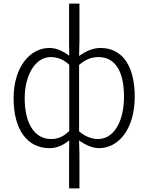

<svg xmlns="http://www.w3.org/2000/svg" viewBox="-20 -815 830 1073"><path d="M366 238H424V50L422 -30C460 -3 499 13 533 13C642 13 733 -93 733 -275C733 -439 669 -547 541 -547C501 -547 458 -529 422 -502L424 -583V-795H366V-583L367 -504C333 -528 298 -547 256 -547C146 -547 56 -438 56 -266C56 -87 135 13 256 13C301 13 337 -6 367 -31L366 50ZM266 -38C171 -38 118 -128 118 -266C118 -397 179 -496 262 -496C298 -496 333 -485 367 -453V-83C332 -49 302 -38 266 -38ZM528 -38C501 -38 461 -47 422 -81V-452C461 -486 497 -496 530 -496C632 -496 673 -403 673 -275C673 -132 614 -38 528 -38Z"/></svg>

Font: Source Han Sans SC Light
Style: Regular
Weight: 300
Designer: Ryoko NISHIZUKA (kana & ideographs); Paul D. Hunt (Latin, Greek & Cyrillic); Wenlong ZHANG (bopomofo); Sandoll Communica
Foundry: Adobe Systems Incorporated
Version: Version 1.004;PS 1.004;hotconv 1.0.82;makeotf.lib2.5.63406